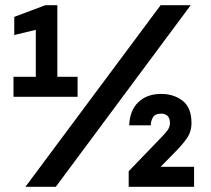

<svg xmlns="http://www.w3.org/2000/svg" viewBox="-20 -720 813 740"><path d="M32 -347V-424H118V-605L35 -585V-655L155 -700H201V-424H279V-347ZM78 0 599 -700H715L195 0ZM476 0V-60L604 -193Q615 -204 625 -217Q635 -230 635 -246Q635 -263 626.5 -272.5Q618 -282 601 -282Q577 -282 569 -267Q561 -252 561 -237H478Q480 -294 513 -326Q546 -358 601 -358Q650 -358 684 -331.5Q718 -305 718 -246Q718 -212 699.5 -186Q681 -160 652 -131L599 -77H728V0Z"/></svg>

Font: Rethink Sans ExtraBold
Style: Regular
Weight: 800
Designer: The Rethink Sans project authors (Hans Thiessen). DM Sans designed by Colophon Foundry.
Foundry: Rethink Communications LLC
Version: Version 1.001